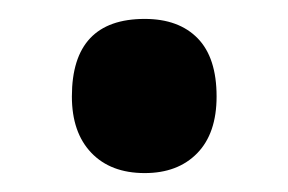

<svg xmlns="http://www.w3.org/2000/svg" viewBox="-20 -264 305 203"><path d="M56 -162Q56 -244 133 -244Q169 -244 189 -223.5Q209 -203 209 -162Q209 -123 188.5 -102Q168 -81 133 -81Q97 -81 76.5 -102.5Q56 -124 56 -162Z"/></svg>

Font: Noto Sans Kannada UI ExtraCondensed
Style: Bold
Weight: 700
Width: 2
Designer: Jelle Bosma - Monotype Design Team
Foundry: Monotype Imaging Inc.
Version: Version 2.005; ttfautohint (v1.8.4.7-5d5b)